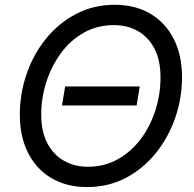

<svg xmlns="http://www.w3.org/2000/svg" viewBox="-20 -758 796 789"><path d="M554.2 -402.8 541.5 -324.7H234.9L247.6 -402.8ZM337.9 10.7Q253.9 10.7 191.7 -25.9Q129.4 -62.5 95.5 -129.4Q61.5 -196.3 61.5 -286.1Q61.5 -372.6 89.1 -453.4Q116.7 -534.2 168.5 -598.4Q220.2 -662.6 292.2 -700.4Q364.3 -738.3 451.7 -738.3Q535.6 -738.3 597.7 -701.7Q659.7 -665 693.8 -598.4Q728 -531.7 728 -440.9Q728 -354.5 700 -273.7Q671.9 -192.9 620.1 -128.7Q568.4 -64.5 496.8 -26.9Q425.3 10.7 337.9 10.7ZM341.3 -72.8Q409.7 -72.8 464.8 -104Q520 -135.3 559.1 -187.7Q598.1 -240.2 618.9 -305.7Q639.6 -371.1 639.6 -439.9Q639.6 -509.8 615 -557.6Q590.3 -605.5 547.1 -630.1Q503.9 -654.8 448.2 -654.8Q379.4 -654.8 324.2 -623.5Q269 -592.3 230.2 -539.3Q191.4 -486.3 170.4 -420.9Q149.4 -355.5 149.4 -287.1Q149.4 -217.8 174.3 -169.9Q199.2 -122.1 242.7 -97.4Q286.1 -72.8 341.3 -72.8Z"/></svg>

Font: Inter 24pt
Style: Italic
Weight: 400
Italic angle: -9.3988°
Designer: Rasmus Andersson
Foundry: rsms
Version: Version 4.001;git-66647c0bb